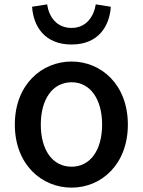

<svg xmlns="http://www.w3.org/2000/svg" viewBox="-20 -846 655 880"><path d="M308 14C444 14 566 -92 566 -275C566 -458 444 -564 308 -564C171 -564 48 -458 48 -275C48 -92 171 14 308 14ZM308 -82C221 -82 167 -158 167 -275C167 -391 221 -469 308 -469C394 -469 448 -391 448 -275C448 -158 394 -82 308 -82ZM308 -642C431 -642 482 -726 488 -815L419 -826C410 -771 376 -718 308 -718C238 -718 204 -771 196 -826L127 -815C133 -726 184 -642 308 -642Z"/></svg>

Font: Noto Sans CJK HK Medium
Style: Regular
Weight: 500
Designer: Ryoko NISHIZUKA 西塚涼子 (kana, bopomofo & ideographs); Paul D. Hunt (Latin, Greek & Cyrillic); Sandoll Communications 산돌커뮤니
Foundry: Adobe
Version: Version 2.004;hotconv 1.0.118;makeotfexe 2.5.65603